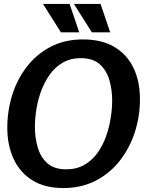

<svg xmlns="http://www.w3.org/2000/svg" viewBox="-20 -943 747 974"><path d="M300 11Q207 11 144 -28.5Q81 -68 49 -137Q17 -206 17 -295Q17 -381 42 -461Q67 -541 116 -604.5Q165 -668 236.5 -705.5Q308 -743 401 -743Q496 -743 560 -705Q624 -667 657 -599Q690 -531 690 -439Q690 -353 664 -272.5Q638 -192 588 -128Q538 -64 465.5 -26.5Q393 11 300 11ZM316 -84Q368 -84 407.5 -106.5Q447 -129 474 -166.5Q501 -204 517.5 -250Q534 -296 541.5 -344Q549 -392 549 -434Q549 -487 535 -536Q521 -585 486.5 -616.5Q452 -648 390 -648Q338 -648 299 -625.5Q260 -603 233 -565.5Q206 -528 189 -482Q172 -436 164.5 -388Q157 -340 157 -298Q157 -246 171 -196.5Q185 -147 219.5 -115.5Q254 -84 316 -84ZM490 -923 539 -779H446L355 -923ZM333 -923 382 -779H289L198 -923Z"/></svg>

Font: Rosario
Style: Bold Italic
Weight: 700
Italic angle: -8.05°
Designer: Hector Gatti
Foundry: Omnibus Type
Version: Version 1.101; ttfautohint (v1.8.1.43-b0c9)